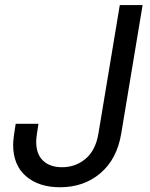

<svg xmlns="http://www.w3.org/2000/svg" viewBox="-20 -748 607 777"><path d="M222.7 9.8Q137.2 9.8 85.2 -34.9Q33.2 -79.6 33.2 -162.1Q33.2 -169.4 33.9 -178.5Q34.7 -187.5 36.9 -203.6Q39.1 -219.7 43.5 -247.1H135.7Q131.8 -221.7 129.6 -207.8Q127.4 -193.8 127 -186.8Q126.5 -179.7 126.5 -174.3Q126.5 -124 154.3 -97.7Q182.1 -71.3 231.4 -71.3Q286.1 -71.3 326.7 -105.7Q367.2 -140.1 378.4 -208L464.8 -727.5H557.1L470.7 -208Q453.6 -104.5 386.7 -47.4Q319.8 9.8 222.7 9.8Z"/></svg>

Font: Inter 16pt
Style: Italic
Weight: 400
Italic angle: -9.3988°
Version: Version 4.001;git-66647c0bb